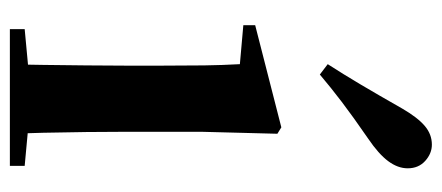

<svg xmlns="http://www.w3.org/2000/svg" viewBox="-273 -622 895 389"><g transform="rotate(90 174.5 -427.5)"><path d="M39 0V-30L146 -40H208L316 -30V0ZM110 0Q111 -25 111.5 -67Q112 -109 112.5 -154.5Q113 -200 113 -235V-308Q113 -358 112.5 -394Q112 -430 110 -466L31 -473V-497L238 -550L251 -542L247 -388V-235Q247 -200 247.5 -154.5Q248 -109 249 -67Q250 -25 251 0ZM110 -644Q130 -675 150.5 -709.5Q171 -744 200 -795Q218 -826 235 -840.5Q252 -855 273 -855Q291 -855 306 -841.5Q321 -828 321 -806Q321 -786 306.5 -766.5Q292 -747 261 -726Q216 -695 186.5 -672.5Q157 -650 131 -628Z"/></g></svg>

Font: Noto Serif KR ExtraLight
Style: Bold
Weight: 700
Version: Version 2.002-H1;hotconv 1.1.0;makeotfexe 2.6.0